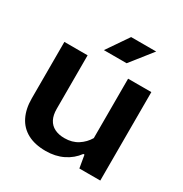

<svg xmlns="http://www.w3.org/2000/svg" viewBox="-171 -861 957 1002"><g transform="rotate(30 308.0 -360.0)"><path d="M567 -533V0H441L428 -76H421Q392 -36 346 -13.5Q300 9 242 9Q177 9 132.5 -15Q88 -39 65.5 -84.5Q43 -130 43 -192V-533H183V-210Q183 -173 196 -148Q209 -123 234 -110.5Q259 -98 294 -98Q340 -98 373.5 -119.5Q407 -141 427 -175V-533ZM243 -599 332 -729H483L380 -599Z"/></g></svg>

Font: Hubot Sans SemiBold
Style: Regular
Weight: 600
Designer: Deni Anggara
Foundry: GitHub, Inc., Subsidiary of Microsoft Corporation
Version: Version 2.000